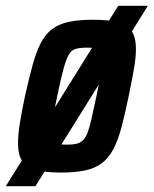

<svg xmlns="http://www.w3.org/2000/svg" viewBox="-47 -586 529 661"><path d="M-27 55 360 -566H462L75 55ZM163 8Q108 8 75.5 -1Q43 -10 29 -32Q15 -54 15 -93Q15 -122 21.5 -162.5Q28 -203 39 -255Q53 -318 65.5 -363Q78 -408 93.5 -438Q109 -468 132 -485.5Q155 -503 189 -510.5Q223 -518 272 -518Q328 -518 360.5 -509Q393 -500 407 -478Q421 -456 421 -417Q421 -388 414 -348Q407 -308 396 -255Q383 -192 371 -147Q359 -102 343 -72Q327 -42 304 -24.5Q281 -7 247 0.5Q213 8 163 8ZM183 -88Q203 -88 216 -91Q229 -94 238.5 -103Q248 -112 255 -130.5Q262 -149 268.5 -179.5Q275 -210 285 -255Q295 -304 301 -334.5Q307 -365 307 -383Q307 -401 301.5 -409Q296 -417 284.5 -419.5Q273 -422 253 -422Q228 -422 213 -417.5Q198 -413 189 -396.5Q180 -380 171 -346.5Q162 -313 150 -255Q140 -207 134 -176.5Q128 -146 128 -127Q128 -110 133.5 -101.5Q139 -93 151.5 -90.5Q164 -88 183 -88Z"/></svg>

Font: Saira Condensed SemiBold
Style: Italic
Weight: 600
Width: 3
Italic angle: -12°
Designer: Hector Gatti with collaboration of the Omnibus-Type team
Foundry: Omnibus-Type
Version: Version 1.101